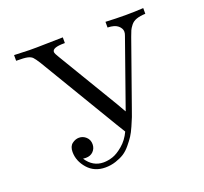

<svg xmlns="http://www.w3.org/2000/svg" viewBox="-122 -825 1049 989"><g transform="rotate(-20 402.5 -330.5)"><path d="M49.8 -651.9V-683.1L131.8 -680.2H172.9L316.9 -683.1V-651.9H312Q248 -651.9 248 -627.9Q248 -619.1 263.2 -595.2L461.9 -264.2Q465.8 -257.3 490.2 -214.8H491.2L620.1 -580.1Q625 -592.3 625 -602.1Q625 -620.1 607.4 -635.5Q589.8 -650.9 550.8 -651.9V-683.1Q606 -680.2 662.1 -680.2Q710 -680.2 757.8 -683.1V-651.9Q729 -650.9 709 -644Q689 -637.2 677 -621.6Q665 -606 661.1 -596.4Q657.2 -586.9 648.9 -564.9L526.9 -220.2Q517.1 -191.4 511 -175.8Q504.9 -160.2 491.9 -130.6Q479 -101.1 467.5 -83.5Q456.1 -65.9 437.5 -43.5Q418.9 -21 399.4 -8.5Q379.9 3.9 352.5 12.9Q325.2 22 294.9 22Q234.9 22 198.5 -19.5Q162.1 -61 162.1 -110.8Q162.1 -141.6 180.2 -155.3Q198.2 -168.9 217.8 -168.9Q239.7 -168.9 256.3 -153.6Q272.9 -138.2 272.9 -113.8Q272.9 -90.8 257.6 -75Q242.2 -59.1 216.8 -59.1Q207 -59.1 201.2 -60.1Q236.3 -5.9 294.9 -5.9Q318.8 -5.9 345 -14.4Q371.1 -22.9 402.6 -49.6Q434.1 -76.2 453.1 -117.2Q444.3 -131.3 420.9 -169.9L165 -597.2Q147 -626 137.9 -635Q128.9 -644 111.6 -647.9Q94.2 -651.9 50.8 -651.9Z"/></g></svg>

Font: CMU Serif Upright Italic
Style: UprightItalic
Weight: 500
Version: Version 0.7.0